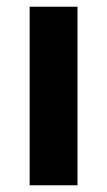

<svg xmlns="http://www.w3.org/2000/svg" viewBox="-20 -550 319 570"><path d="M210 -530V0H68V-530Z"/></svg>

Font: FiraGO SemiBold
Style: Regular
Weight: 600
Designer: bBox Type
Foundry: bBox Type GmbH
Version: Version 1.001;PS 001.001;hotconv 1.0.88;makeotf.lib2.5.64775